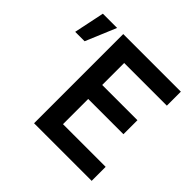

<svg xmlns="http://www.w3.org/2000/svg" viewBox="-173 -908 1096 1096"><g transform="rotate(45 375.0 -360.0)"><path d="M185.5 -720 108 -535H32L70.5 -720ZM355.5 -113V-316.5H640V-429.5H355.5V-607H700V-720H235V0H700V-113Z"/></g></svg>

Font: Hauora
Style: Bold
Weight: 700
Designer: Wayne Shih
Foundry: WCYS
Version: Version 1.001;hotconv 1.0.109;makeotfexe 2.5.65596